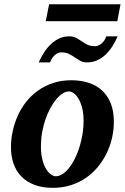

<svg xmlns="http://www.w3.org/2000/svg" viewBox="-20 -882 594 914"><path d="M377.9 -307.1Q377.9 -343.8 370.6 -370.1Q363.3 -396.5 352.8 -413.6Q342.3 -430.7 330.3 -438.7Q318.4 -446.8 309.1 -446.8Q293.9 -446.8 278.1 -436.8Q262.2 -426.8 247.3 -408.9Q232.4 -391.1 219.2 -366.5Q206.1 -341.8 196 -312.7Q186 -283.7 180.4 -251.2Q174.8 -218.8 174.8 -185.1Q174.8 -146.5 182.4 -119.4Q189.9 -92.3 200.9 -75.4Q211.9 -58.6 223.6 -50.8Q235.4 -43 244.1 -43Q270.5 -43 294.7 -66.9Q318.8 -90.8 337.4 -128.9Q356 -167 366.9 -213.9Q377.9 -260.7 377.9 -307.1ZM522 -303.2Q522 -263.7 513.2 -225.1Q504.4 -186.5 487.3 -151.6Q470.2 -116.7 445.3 -86.7Q420.4 -56.6 388.2 -34.7Q356 -12.7 316.7 -0.2Q277.3 12.2 231.9 12.2Q180.7 12.2 143.1 -2.4Q105.5 -17.1 80.8 -42.7Q56.2 -68.4 44.2 -103.8Q32.2 -139.2 32.2 -181.2Q32.2 -220.2 40.8 -259Q49.3 -297.9 65.7 -333.5Q82 -369.1 106.4 -399.4Q130.9 -429.7 162.8 -452.1Q194.8 -474.6 234.1 -487.3Q273.4 -500 319.8 -500Q365.7 -500 403.1 -487.5Q440.4 -475.1 466.8 -450.4Q493.2 -425.8 507.6 -388.9Q522 -352.1 522 -303.2ZM540 -709Q528.8 -683.1 514.4 -660.6Q500 -638.2 481.9 -621.3Q463.9 -604.5 442.1 -594.7Q420.4 -585 395 -585Q375 -585 361.8 -592.5Q348.6 -600.1 335.9 -608.9Q323.2 -617.7 308.3 -625.2Q293.5 -632.8 271 -632.8Q263.2 -632.8 255.1 -629.2Q247.1 -625.5 240 -618.9Q232.9 -612.3 227.3 -603.8Q221.7 -595.2 218.3 -585H164.1Q175.8 -610.8 190.4 -633.3Q205.1 -655.8 223.1 -672.6Q241.2 -689.5 262.7 -699.2Q284.2 -709 309.1 -709Q329.1 -709 342.5 -701.7Q356 -694.3 368.7 -685.5Q381.3 -676.8 396 -669.4Q410.6 -662.1 433.1 -662.1Q440.9 -662.1 449 -665.8Q457 -669.4 464.4 -675.8Q471.7 -682.1 477.3 -690.7Q482.9 -699.2 485.8 -709ZM538.6 -781.2H197.8L213.9 -861.8H553.7Z"/></svg>

Font: Charis SIL Am
Style: Bold Italic
Weight: 700
Italic angle: -11°
Foundry: SIL International
Version: Version 5.000